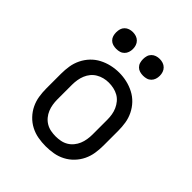

<svg xmlns="http://www.w3.org/2000/svg" viewBox="-206 -873 1012 1012"><g transform="rotate(45 300.0 -367.5)"><path d="M300 8Q271 8 242.5 3Q214 -2 188 -15.5Q162 -29 141.5 -50.5Q121 -72 108.5 -98Q96 -124 91.5 -152.5Q87 -181 87 -210V-320Q87 -349 91.5 -377.5Q96 -406 109 -432.5Q122 -459 142 -480Q162 -501 188 -514.5Q214 -528 242.5 -534.5Q271 -541 300 -541Q329 -541 357.5 -534.5Q386 -528 412 -514.5Q438 -501 458 -480Q478 -459 491 -432.5Q504 -406 508.5 -377.5Q513 -349 513 -320V-210Q513 -181 508.5 -152.5Q504 -124 491.5 -98Q479 -72 458.5 -50.5Q438 -29 412 -15.5Q386 -2 357.5 3Q329 8 300 8ZM300 -66Q318 -66 336.5 -69.5Q355 -73 371 -82.5Q387 -92 399 -106.5Q411 -121 418 -138Q425 -155 428 -173.5Q431 -192 431 -210V-320Q431 -339 428 -357.5Q425 -376 417.5 -393Q410 -410 398 -424.5Q386 -439 370 -448Q354 -457 335.5 -461Q317 -465 298 -465Q280 -465 262 -460.5Q244 -456 228 -446.5Q212 -437 200.5 -423Q189 -409 182 -392Q175 -375 172 -356.5Q169 -338 169 -320V-210Q169 -192 172 -173.5Q175 -155 182 -138Q189 -121 201 -106.5Q213 -92 229 -82.5Q245 -73 263.5 -69.5Q282 -66 300 -66ZM400 -618Q387 -618 375 -621.5Q363 -625 354 -634Q345 -643 341.5 -655Q338 -667 338 -680Q338 -693 341.5 -705Q345 -717 354 -726Q363 -735 375 -739Q387 -743 400 -743Q413 -743 425 -739Q437 -735 446 -726Q455 -717 459 -705Q463 -693 463 -680Q463 -667 459 -655Q455 -643 446 -634Q437 -625 425 -621.5Q413 -618 400 -618ZM200 -618Q187 -618 175 -621.5Q163 -625 154 -634Q145 -643 141.5 -655Q138 -667 138 -680Q138 -693 141.5 -705Q145 -717 154 -726Q163 -735 175 -739Q187 -743 200 -743Q213 -743 225 -739Q237 -735 246 -726Q255 -717 259 -705Q263 -693 263 -680Q263 -667 259 -655Q255 -643 246 -634Q237 -625 225 -621.5Q213 -618 200 -618Z"/></g></svg>

Font: Iosevka Curly Slab Extended
Style: Regular
Weight: 400
Width: 7
Monospace: yes
Designer: Belleve Invis
Foundry: Belleve Invis
Version: Version 11.1.0; ttfautohint (v1.8.3)